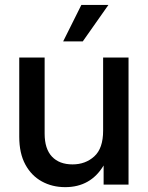

<svg xmlns="http://www.w3.org/2000/svg" viewBox="-20 -749 600 779"><path d="M244.6 10.3Q191.9 10.3 149.7 -12.9Q107.4 -36.1 82.8 -81.5Q58.1 -127 58.1 -194.3V-515.6H161.1V-207Q161.1 -145 190.9 -113.5Q220.7 -82 274.4 -82Q326.7 -82 362.5 -114.5Q398.4 -147 398.4 -218.8V-515.6H501.5V0H400.4V-77.6Q347.7 10.3 244.6 10.3ZM236.3 -581.1 310.1 -729H419.9L315.9 -581.1Z"/></svg>

Font: Inter Display Medium
Style: Regular
Weight: 500
Designer: Rasmus Andersson
Foundry: rsms
Version: Version 4.001;git-9221beed3